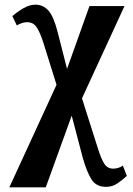

<svg xmlns="http://www.w3.org/2000/svg" viewBox="-20 -562 570 822"><path d="M20 240H176L287 -67L335 116Q352 175 372 206.5Q392 238 434 238Q461 238 483 223Q505 208 523 191L506 147Q487 160 465 160Q440 160 426.5 139Q413 118 399 73L331 -141L513 -536H363L267 -267L227 -424Q210 -491 187.5 -516.5Q165 -542 132 -542Q106 -542 79 -526Q52 -510 33 -493L52 -453Q60 -458 71.5 -462.5Q83 -467 96 -467Q123 -467 137.5 -444.5Q152 -422 166 -378L222 -199Z"/></svg>

Font: Noto Serif ExtraCondensed Extra
Style: Regular
Weight: 800
Width: 3
Designer: Monotype Design Team
Foundry: Monotype Imaging Inc.
Version: Version 1.002